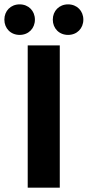

<svg xmlns="http://www.w3.org/2000/svg" viewBox="-50 -860 402 880"><path d="M77 0H224V-652H77ZM40 -700C81 -700 110 -730 110 -770C110 -810 81 -840 40 -840C-1 -840 -30 -810 -30 -770C-30 -730 -1 -700 40 -700ZM262 -700C303 -700 332 -730 332 -770C332 -810 303 -840 262 -840C221 -840 192 -810 192 -770C192 -730 221 -700 262 -700Z"/></svg>

Font: Giro Sans Regular
Style: Bold
Weight: 700
Designer: Paul D. Hunt
Foundry: Adobe Systems Incorporated
Version: Version 1.000;PS 1.0;hotconv 1.0.88;makeotf.lib2.5.647800